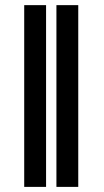

<svg xmlns="http://www.w3.org/2000/svg" viewBox="-20 -731 407 751"><path d="M160.2 -710.9V0H74.7V-710.9ZM286.1 -710.9V0H200.7V-710.9Z"/></svg>

Font: RobotoDEMO
Style: Regular
Weight: 400
Designer: Christian Robertson
Foundry: Google
Version: Version 2.136